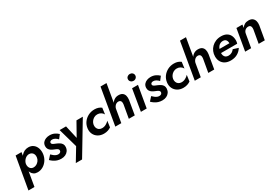

<svg xmlns="http://www.w3.org/2000/svg" viewBox="69 -2057 5117 3555"><g transform="rotate(-30 2627.0 -280.0)"><path d="M122 219 237 -460H111L-7 220ZM566 -230Q574 -297 555 -352.5Q536 -408 493 -441Q450 -474 387 -474Q340 -474 301.5 -454.5Q263 -435 234.5 -401Q206 -367 187.5 -323Q169 -279 162 -230Q156 -184 161 -140Q166 -96 183.5 -61.5Q201 -27 233 -6.5Q265 14 312 14Q375 14 429.5 -18Q484 -50 520.5 -105.5Q557 -161 566 -230ZM434 -230Q429 -194 407 -164.5Q385 -135 354.5 -118Q324 -101 288 -102Q264 -103 246 -113Q228 -123 216 -140.5Q204 -158 199.5 -180.5Q195 -203 198 -230Q203 -257 216.5 -280.5Q230 -304 249.5 -322Q269 -340 292 -349.5Q315 -359 339 -359Q373 -358 396.5 -340.5Q420 -323 430 -294.5Q440 -266 434 -230Z M674 -158 603 -79Q628 -54 660 -32Q692 -10 731.5 3Q771 16 818 16Q868 16 906.5 -2.5Q945 -21 968 -54.5Q991 -88 994 -133Q996 -173 980 -199Q964 -225 936.5 -242.5Q909 -260 875 -274Q853 -283 832 -292Q811 -301 799 -312.5Q787 -324 788 -340Q789 -357 804 -367.5Q819 -378 843 -378Q875 -378 905 -360Q935 -342 958 -316L1019 -395Q986 -427 941.5 -448.5Q897 -470 840 -470Q798 -470 760 -455.5Q722 -441 697.5 -412Q673 -383 670 -338Q668 -300 684 -273Q700 -246 726.5 -229Q753 -212 782 -201Q806 -192 825.5 -182.5Q845 -173 857 -161Q869 -149 868 -130Q868 -110 851.5 -96.5Q835 -83 811 -83Q787 -82 764 -91.5Q741 -101 719 -118Q697 -135 674 -158Z M1548 -460H1412L1208 -97L1272 -94L1189 -460H1052L1168 -50L1006 219H1140Z M1646 -230Q1652 -267 1673.5 -297Q1695 -327 1727.5 -345.5Q1760 -364 1799 -364Q1840 -364 1873.5 -344.5Q1907 -325 1925 -291L1943 -424Q1916 -446 1880 -458Q1844 -470 1800 -470Q1727 -470 1666 -439Q1605 -408 1565 -354Q1525 -300 1516 -230Q1507 -163 1532.5 -108.5Q1558 -54 1610.5 -22.5Q1663 9 1733 9Q1779 9 1817.5 -3.5Q1856 -16 1885 -37L1903 -169Q1877 -139 1836.5 -117.5Q1796 -96 1751 -97Q1714 -98 1688.5 -116Q1663 -134 1652 -164Q1641 -194 1646 -230Z M2239 -780H2111L1977 0H2105ZM2315 -280 2266 0H2393L2444 -299Q2451 -349 2441 -389Q2431 -429 2400.5 -452Q2370 -475 2316 -475Q2262 -475 2222.5 -447.5Q2183 -420 2159 -376Q2135 -332 2126 -281H2153Q2159 -306 2173.5 -327.5Q2188 -349 2210 -362Q2232 -375 2260 -374Q2286 -372 2299 -359Q2312 -346 2315 -325.5Q2318 -305 2315 -280Z M2617 -638Q2617 -607 2640 -586Q2663 -565 2694 -565Q2727 -565 2749.5 -586Q2772 -607 2772 -638Q2772 -670 2749.5 -690.5Q2727 -711 2694 -711Q2663 -711 2640 -690.5Q2617 -670 2617 -638ZM2601 -460 2524 0H2648L2727 -460Z M2834 -158 2763 -79Q2788 -54 2820 -32Q2852 -10 2891.5 3Q2931 16 2978 16Q3028 16 3066.5 -2.5Q3105 -21 3128 -54.5Q3151 -88 3154 -133Q3156 -173 3140 -199Q3124 -225 3096.5 -242.5Q3069 -260 3035 -274Q3013 -283 2992 -292Q2971 -301 2959 -312.5Q2947 -324 2948 -340Q2949 -357 2964 -367.5Q2979 -378 3003 -378Q3035 -378 3065 -360Q3095 -342 3118 -316L3179 -395Q3146 -427 3101.5 -448.5Q3057 -470 3000 -470Q2958 -470 2920 -455.5Q2882 -441 2857.5 -412Q2833 -383 2830 -338Q2828 -300 2844 -273Q2860 -246 2886.5 -229Q2913 -212 2942 -201Q2966 -192 2985.5 -182.5Q3005 -173 3017 -161Q3029 -149 3028 -130Q3028 -110 3011.5 -96.5Q2995 -83 2971 -83Q2947 -82 2924 -91.5Q2901 -101 2879 -118Q2857 -135 2834 -158Z M3345 -230Q3351 -267 3372.5 -297Q3394 -327 3426.5 -345.5Q3459 -364 3498 -364Q3539 -364 3572.5 -344.5Q3606 -325 3624 -291L3642 -424Q3615 -446 3579 -458Q3543 -470 3499 -470Q3426 -470 3365 -439Q3304 -408 3264 -354Q3224 -300 3215 -230Q3206 -163 3231.5 -108.5Q3257 -54 3309.5 -22.5Q3362 9 3432 9Q3478 9 3516.5 -3.5Q3555 -16 3584 -37L3602 -169Q3576 -139 3535.5 -117.5Q3495 -96 3450 -97Q3413 -98 3387.5 -116Q3362 -134 3351 -164Q3340 -194 3345 -230Z M3938 -780H3810L3676 0H3804ZM4014 -280 3965 0H4092L4143 -299Q4150 -349 4140 -389Q4130 -429 4099.5 -452Q4069 -475 4015 -475Q3961 -475 3921.5 -447.5Q3882 -420 3858 -376Q3834 -332 3825 -281H3852Q3858 -306 3872.5 -327.5Q3887 -349 3909 -362Q3931 -375 3959 -374Q3985 -372 3998 -359Q4011 -346 4014 -325.5Q4017 -305 4014 -280Z M4444 10Q4527 10 4588 -24.5Q4649 -59 4686 -120L4576 -155Q4555 -125 4523.5 -107Q4492 -89 4452 -89Q4416 -89 4393 -104.5Q4370 -120 4360 -149Q4350 -178 4354 -216Q4357 -252 4367.5 -282Q4378 -312 4396 -333.5Q4414 -355 4438.5 -367Q4463 -379 4493 -379Q4523 -379 4541.5 -367Q4560 -355 4569.5 -333Q4579 -311 4579 -280Q4579 -269 4575 -257Q4571 -245 4566 -235L4600 -281H4293V-201H4699Q4704 -214 4707 -232.5Q4710 -251 4710 -267Q4710 -332 4686 -377Q4662 -422 4616.5 -446Q4571 -470 4504 -470Q4443 -470 4392 -449Q4341 -428 4303.5 -391Q4266 -354 4245.5 -305Q4225 -256 4225 -200Q4225 -134 4252.5 -87Q4280 -40 4329 -15Q4378 10 4444 10Z M5091 -280 5042 0H5173L5224 -294Q5231 -344 5219.5 -383.5Q5208 -423 5177 -447Q5146 -471 5091 -470Q5044 -470 5009 -450Q4974 -430 4950 -394L4960 -460H4832L4753 0H4881L4930 -283Q4934 -310 4948 -330.5Q4962 -351 4984.5 -362.5Q5007 -374 5033 -374Q5061 -374 5074 -360.5Q5087 -347 5090.5 -326Q5094 -305 5091 -280Z"/></g></svg>

Font: Jost SemiBold
Style: Italic
Weight: 600
Italic angle: -5°
Version: Version 3.710